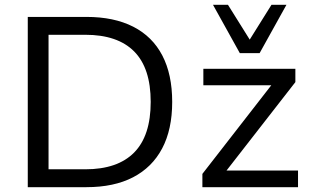

<svg xmlns="http://www.w3.org/2000/svg" viewBox="-20 -775 1292 795"><path d="M95 0V-705H338Q452 -705 531.5 -664.5Q611 -624 652 -545.5Q693 -467 693 -353Q693 -239 651.5 -160.5Q610 -82 531 -41Q452 0 338 0ZM181 -74H333Q467 -74 535.5 -143.5Q604 -213 604 -353Q604 -493 535.5 -562Q467 -631 333 -631H181ZM818 0V-55L1122 -446L1124 -422H822V-490H1203V-435L897 -42L895 -69H1214V0ZM973 -555 862 -755H924L1014 -611L1104 -755H1166L1055 -555Z"/></svg>

Font: Nunito Sans 10pt
Style: Regular
Weight: 400
Designer: Vernon Adams
Foundry: Vernon Adams
Version: Version 3.101;gftools[0.9.27]